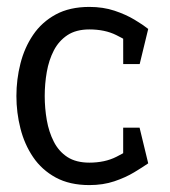

<svg xmlns="http://www.w3.org/2000/svg" viewBox="-20 -528 492 556"><path d="M239.2 8Q181.7 8 141.3 -14Q101 -36 75.9 -73Q50.8 -110 39.2 -156Q27.5 -202 27.5 -250Q27.5 -298 39.2 -344Q50.8 -390 75.9 -427Q101 -464 141.3 -486Q181.7 -508 239.2 -508V-442.8Q200.2 -442.8 175.1 -426.1Q150 -409.3 135.8 -381.7Q121.5 -354 115.5 -319.7Q109.5 -285.3 109.5 -250Q109.5 -214.7 115.5 -180.2Q121.5 -145.8 135.8 -117.8Q150 -89.7 175.1 -73.3Q200.2 -57 239.2 -57ZM238.2 8V-57Q283.7 -57 317 -73.9Q350.3 -90.8 370.8 -105.8L409.2 -55Q393.3 -44 368.5 -29Q343.7 -14 311.1 -3Q278.5 8 238.2 8ZM370.8 -395Q349.5 -410 316.7 -426.4Q283.8 -442.8 238.3 -442.8V-508Q278.7 -508 311.6 -497Q344.5 -486 369.3 -471.1Q394.2 -456.2 409.2 -444.2ZM336.7 -158.3H384.2L409.2 -55H336.7ZM336.8 -342.5 336.7 -444 409.2 -444.2 384.5 -342.5Z"/></svg>

Font: Epunda Slab Light
Style: Regular
Weight: 300
Designer: Simon Atzbach
Foundry: typofactur
Version: Version 1.102